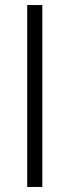

<svg xmlns="http://www.w3.org/2000/svg" viewBox="-20 -742 276 762"><path d="M88 0V-722H148V0Z"/></svg>

Font: TypoPRO Titillium Text
Style: 250 wt
Weight: 300
Designer: Accademia di Belle Arti di Urbino and others
Foundry: Accademia di Belle Arti di Urbino and others.
Version: Version 25.000